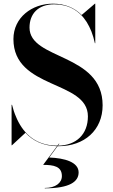

<svg xmlns="http://www.w3.org/2000/svg" viewBox="-20 -780 617 1044"><path d="M45 10 118.5 -58C158 -15 213 13 290 15L214.5 116.5C272 116.5 316.5 124.5 316.5 177.5C316.5 214 282.5 242 223.5 242V244C359.5 244 407.5 207.5 407.5 157.5C407.5 101.5 332 79.5 247.5 76.5L293 15C294.5 15 296.5 15 298 15C439 15 538 -72.5 538 -207.5C538 -492.5 140.5 -452.5 140.5 -630C140.5 -704 186.5 -756.5 275 -756.5C350.5 -756.5 411 -724 451.5 -660C461.5 -644 469.5 -627 477 -609C484.5 -589.5 491 -568 496 -545H498V-760H496L424 -698.5C384 -739 331.5 -760 267.5 -760C154 -760 53 -685 53 -567.5C53 -292.5 458 -345 458 -147.5C458 -49.5 394.5 11 295 12L303 1.5H300L292 12C178.5 12 111.5 -49 73 -131.5C71 -135.5 69.5 -139 68 -143C58.5 -164.5 51 -187 45.5 -210H43V10Z"/></svg>

Font: Bodoni* 96pt Medium
Style: Regular
Weight: 500
Version: Version 2.3